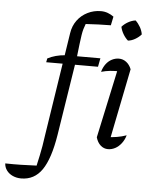

<svg xmlns="http://www.w3.org/2000/svg" viewBox="-189 -789 814 1045"><g transform="rotate(5 218.5 -266.5)"><path d="M-34 206Q-59 206 -80 196.5Q-101 187 -113.5 170Q-126 153 -127 132Q-81 133 -40 132Q1 131 44 129Q51 97 56.5 72Q62 47 66.5 20Q71 -7 76 -43L163 -605Q169 -645 191 -675Q213 -705 247 -722Q281 -739 320 -739Q340 -739 357.5 -732.5Q375 -726 390 -715L380 -667Q346 -667 312 -665.5Q278 -664 243 -662Q237 -647 233 -633Q229 -619 226 -600Q223 -581 219.5 -552Q216 -523 211 -479L143 -47Q122 84 80 145Q38 206 -34 206ZM47 -436 51 -457Q72 -468 96 -474.5Q120 -481 147 -483H339L330 -436ZM425 -25 409 -59Q439 -60 466 -64.5Q493 -69 518 -78Q511 -53 496 -33.5Q481 -14 462 -4Q443 6 423 6Q400 6 382.5 -9.5Q365 -25 357 -53L444 -458L456 -421Q422 -422 398 -419.5Q374 -417 349 -410Q356 -435 369.5 -453Q383 -471 401.5 -480.5Q420 -490 440 -490Q462 -490 480 -476.5Q498 -463 508 -438ZM512 -705Q527 -691 538 -671.5Q549 -652 552 -632Q539 -617 519.5 -605.5Q500 -594 480 -592Q465 -605 453.5 -624.5Q442 -644 438 -664Q452 -680 471.5 -691Q491 -702 512 -705Z"/></g></svg>

Font: Piazzolla 24pt
Style: Italic
Weight: 400
Italic angle: -11.3°
Designer: Juan Pablo del Peral
Foundry: Huerta Tipografica
Version: Version 2.005